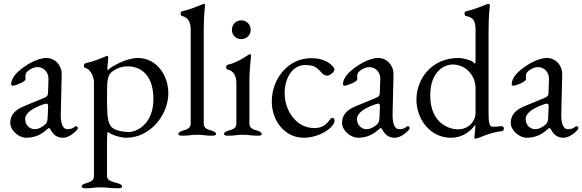

<svg xmlns="http://www.w3.org/2000/svg" viewBox="-20 -725 3124 1030"><path d="M342 -32C313 -32 306 -70 306 -109L311 -325C312 -374 276 -414 229 -414C176 -414 111 -371 80 -343C55 -321 40 -295 40 -274C40 -271 42 -265 48 -265C61 -265 117 -286 117 -300C117 -305 116 -309 116 -314C116 -321 117 -328 120 -333C128 -347 157 -365 181 -365C217 -365 241 -335 240 -301L238 -237C237 -210 236 -208 210 -197L108 -155C59 -135 35 -107 35 -65C35 -26 80 14 121 14C203 13 231 -38 244 -38C252 -38 261 14 318 14C356 14 398 -29 398 -37C398 -45 388 -52 382 -46C371 -36 360 -32 342 -32ZM115 -87C115 -110 138 -140 215 -166C220 -168 226 -169 229 -169C237 -169 239 -163 238 -148L236 -99C235 -74 231 -65 224 -59C208 -45 190 -32 164 -32C145 -32 115 -49 115 -87Z M673 -17C629 -17 595 -28 580 -42C561 -60 557 -97 556 -115C555 -136 554 -171 554 -205C554 -229 555 -252 555 -269C557 -310 566 -329 581 -340C606 -359 633 -369 667 -369C710 -369 803 -347 803 -193C803 -59 712 -17 673 -17ZM484 220C484 247 461 252 441 258C430 262 418 266 418 276C418 284 432 285 439 285C478 285 484 280 519 280C554 280 574 285 613 285C621 285 635 284 635 276C635 266 623 262 612 258C592 252 554 247 554 220V33C554 27 555 -18 558 -18C578 0 630 14 658 14C784 14 883 -106 883 -225C883 -319 822 -414 719 -414C656 -414 576 -367 557 -348C556 -349 556 -353 556 -357C556 -373 561 -405 561 -417C561 -421 558 -426 555 -426C554 -426 554 -425 553 -425C521 -412 488 -397 437 -385C433 -384 430 -379 430 -373C430 -367 433 -361 438 -360C471 -353 484 -302 484 -287Z M1073 -62V-562C1073 -652 1080 -686 1080 -698C1080 -701 1077 -705 1074 -705C1073 -705 1073 -704 1072 -704C1040 -692 1007 -676 956 -664C952 -663 949 -658 949 -652C949 -646 952 -640 957 -639C990 -632 1003 -605 1003 -566V-62C1003 -35 980 -30 960 -24C949 -20 937 -16 937 -6C937 2 950 3 957 3C996 3 1003 -2 1038 -2C1073 -2 1080 3 1119 3C1126 3 1139 2 1139 -6C1139 -16 1127 -20 1116 -24C1096 -30 1073 -35 1073 -62Z M1224 -565C1224 -537 1246 -515 1274 -515C1303 -515 1325 -537 1325 -565C1325 -594 1303 -616 1274 -616C1246 -616 1224 -594 1224 -565ZM1320 -434C1312 -434 1267 -393 1200 -377C1196 -376 1193 -370 1193 -365C1193 -359 1196 -353 1201 -352C1235 -345 1248 -315 1248 -279V-62C1248 -35 1225 -30 1205 -24C1194 -20 1182 -16 1182 -6C1182 2 1194 3 1202 3C1241 3 1248 -2 1283 -2C1318 -2 1326 3 1364 3C1373 3 1384 2 1384 -6C1384 -16 1372 -20 1361 -24C1341 -30 1318 -35 1318 -62V-294C1318 -339 1323 -388 1327 -429C1327 -432 1324 -434 1320 -434Z M1736 -319C1746 -319 1774 -336 1774 -353C1774 -357 1772 -361 1769 -365C1739 -402 1692 -413 1649 -413C1526 -413 1438 -303 1438 -180C1438 -77 1508 14 1609 14C1695 14 1775 -42 1775 -79C1775 -86 1769 -93 1763 -93C1760 -93 1757 -91 1754 -88C1728 -54 1708 -38 1666 -38C1570 -38 1507 -130 1507 -226C1507 -299 1544 -376 1617 -376C1667 -376 1678 -365 1711 -329C1716 -324 1727 -319 1736 -319Z M2122 -32C2093 -32 2086 -70 2086 -109L2091 -325C2092 -374 2056 -414 2009 -414C1956 -414 1891 -371 1860 -343C1835 -321 1820 -295 1820 -274C1820 -271 1822 -265 1828 -265C1841 -265 1897 -286 1897 -300C1897 -305 1896 -309 1896 -314C1896 -321 1897 -328 1900 -333C1908 -347 1937 -365 1961 -365C1997 -365 2021 -335 2020 -301L2018 -237C2017 -210 2016 -208 1990 -197L1888 -155C1839 -135 1815 -107 1815 -65C1815 -26 1860 14 1901 14C1983 13 2011 -38 2024 -38C2032 -38 2041 14 2098 14C2136 14 2178 -29 2178 -37C2178 -45 2168 -52 2162 -46C2151 -36 2140 -32 2122 -32ZM1895 -87C1895 -110 1918 -140 1995 -166C2000 -168 2006 -169 2009 -169C2017 -169 2019 -163 2018 -148L2016 -99C2015 -74 2011 -65 2004 -59C1988 -45 1970 -32 1944 -32C1925 -32 1895 -49 1895 -87Z M2408 -379C2486 -379 2531 -311 2531 -255V-120C2531 -72 2492 -31 2436 -31C2392 -31 2288 -62 2288 -213C2288 -347 2369 -379 2408 -379ZM2517 -393C2511 -400 2467 -414 2439 -414C2299 -414 2214 -306 2214 -190C2214 -89 2285 14 2399 14C2465 14 2510 -26 2530 -57V-51C2530 -34 2525 2 2525 15C2525 18 2524 19 2528 19C2534 19 2548 15 2552 13C2581 1 2617 -14 2669 -21C2674 -21 2683 -24 2683 -35C2683 -47 2673 -49 2668 -48C2658 -46 2632 -45 2622 -45C2606 -45 2601 -68 2601 -110V-562C2601 -652 2608 -686 2608 -698C2607 -702 2605 -704 2601 -704C2587 -704 2552 -681 2479 -664C2474 -663 2472 -657 2472 -652C2472 -646 2475 -640 2480 -639C2514 -632 2531 -620 2531 -566V-408C2531 -390 2530 -384 2527 -384C2525 -384 2521 -388 2517 -393Z M3027 -32C2998 -32 2991 -70 2991 -109L2996 -325C2997 -374 2961 -414 2914 -414C2861 -414 2796 -371 2765 -343C2740 -321 2725 -295 2725 -274C2725 -271 2727 -265 2733 -265C2746 -265 2802 -286 2802 -300C2802 -305 2801 -309 2801 -314C2801 -321 2802 -328 2805 -333C2813 -347 2842 -365 2866 -365C2902 -365 2926 -335 2925 -301L2923 -237C2922 -210 2921 -208 2895 -197L2793 -155C2744 -135 2720 -107 2720 -65C2720 -26 2765 14 2806 14C2888 13 2916 -38 2929 -38C2937 -38 2946 14 3003 14C3041 14 3083 -29 3083 -37C3083 -45 3073 -52 3067 -46C3056 -36 3045 -32 3027 -32ZM2800 -87C2800 -110 2823 -140 2900 -166C2905 -168 2911 -169 2914 -169C2922 -169 2924 -163 2923 -148L2921 -99C2920 -74 2916 -65 2909 -59C2893 -45 2875 -32 2849 -32C2830 -32 2800 -49 2800 -87Z"/></svg>

Font: EB Garamond 12
Style: Regular
Weight: 400
Version: Version 0.016+